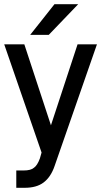

<svg xmlns="http://www.w3.org/2000/svg" viewBox="-20 -727 479 909"><path d="M350.1 -707 210.9 -562H123L237.8 -707ZM347.2 -517.1H439L238.8 58.1Q220.7 111.3 186 137.2Q152.8 162.1 97.2 162.1H57.1V80.1H91.8Q126.5 80.1 141.1 66.9Q156.7 56.2 168.9 22.9L176.8 -4.9L0 -517.1H95.2L221.2 -133.8Z"/></svg>

Font: D-DIN-PRO Medium
Style: Regular
Weight: 500
Designer: datto
Foundry: CyberFei
Version: Version 1.000;hotconv 1.0.109;makeotfexe 2.5.65596